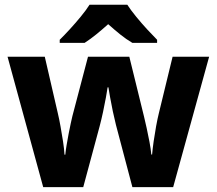

<svg xmlns="http://www.w3.org/2000/svg" viewBox="-20 -786 910 806"><path d="M466.7 -261.9Q460.1 -287.9 453.6 -318.8Q447.1 -349.6 442.3 -377Q437.4 -404.4 435.1 -419.4H431.8Q429.8 -404.4 424.6 -376.7Q419.5 -349 412.8 -317.2Q406.1 -285.5 398.5 -256.8L329.4 -0.3H161.4L11.7 -547.8H168L222.5 -311.7Q228.5 -286.7 234.1 -255.2Q239.8 -223.7 244.6 -192.4Q249.4 -161.2 250.8 -136.8H254.1Q255.7 -154.2 259.7 -177.6Q263.7 -201 268.2 -225Q272.7 -249.1 277.2 -269.1Q281.7 -289.1 284 -299L349.4 -547.8H522.9L584.5 -297Q589.5 -276.7 595.7 -248.3Q601.8 -220 607.5 -190.4Q613.2 -160.9 615.2 -137.2H618.5Q620.5 -160.9 625 -192.5Q629.5 -224 635.3 -255.9Q641.1 -287.7 647.1 -311.7L704.5 -547.8H857.9L706.9 -0.3H535.8ZM514.5 -766Q529.2 -743.3 551.7 -715.8Q574.2 -688.3 598 -662.5Q621.8 -636.7 639.5 -619V-606H535.7Q509.7 -621.3 485.1 -641.1Q460.5 -660.9 434.1 -684.5Q407.8 -660.9 384.5 -642Q361.2 -623 335.2 -606H230.7V-619Q249.7 -637.7 273.2 -663.3Q296.7 -689 319.1 -716.2Q341.4 -743.3 355.8 -766Z"/></svg>

Font: Noto Sans Oriya
Style: Regular
Weight: 400
Designer: Amélie Bonet and Sol Matas
Foundry: Google LLC
Version: Version 2.006